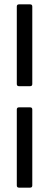

<svg xmlns="http://www.w3.org/2000/svg" viewBox="-20 -780 224 880"><path d="M57 -395V-750Q57 -760 67 -760H118Q128 -760 128 -750V-395Q128 -385 118 -385H67Q57 -385 57 -395ZM57 70V-278Q57 -288 67 -288H118Q128 -288 128 -278V70Q128 80 118 80H67Q57 80 57 70Z"/></svg>

Font: Barlow Condensed
Style: Regular
Weight: 400
Width: 3
Designer: Jeremy Tribby
Foundry: Tribby Type
Version: Version 1.500